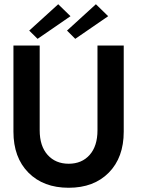

<svg xmlns="http://www.w3.org/2000/svg" viewBox="-20 -875 670 907"><path d="M157.5 -691.5 118 -730.5 255 -855 313 -798.5ZM335.5 -691.5 296.5 -730.5 433 -855 491 -798.5ZM440.5 -660H564.5V-253Q564.5 -131 494 -59.5Q423.5 12 304.5 12Q185 12 114.2 -59.5Q43.5 -131 43.5 -253V-660H167.5V-259.5Q167.5 -185 205 -143.2Q242.5 -101.5 304.5 -101.5Q366.5 -101.5 403.5 -143.2Q440.5 -185 440.5 -259.5Z"/></svg>

Font: League Spartan SemiBold
Style: Regular
Weight: 600
Foundry: The League of Moveable Type
Version: Version 2.002